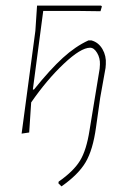

<svg xmlns="http://www.w3.org/2000/svg" viewBox="-20 -472 461 684"><path d="M57 4 106 -362 112 -452H340L343 -449L338 -432L262 -433H134L97 -153H101Q159 -225 204 -266Q249 -307 295 -328H306Q331 -321 345 -297Q359 -273 357 -243L356 -230L337 -124L322 -18Q311 62 285 106Q259 150 199 192L188 181L189 175Q242 138 265 100.5Q288 63 299 -8L335 -227L336 -242Q337 -265 326 -283.5Q315 -302 301 -302Q268 -302 207.5 -245Q147 -188 91 -107V-106L84 0Z"/></svg>

Font: Alegreya Sans SC Thin
Style: Italic
Weight: 100
Italic angle: -7°
Designer: Juan Pablo del Peral
Foundry: Huerta Tipografica
Version: Version 2.007